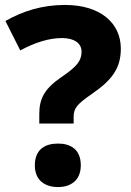

<svg xmlns="http://www.w3.org/2000/svg" viewBox="-20 -744 530 777"><path d="M139 -283V-244H278V-271C278 -307 293 -323 352 -364C432 -419 469 -467 469 -547C469 -651 386 -724 243 -724C149 -724 70 -698 2 -659L62 -540C122 -572 178 -590 231 -590C279 -590 310 -570 310 -535C310 -499 293 -476 230 -433C161 -386 139 -346 139 -283ZM121 -75C121 -13 163 13 215 13C265 13 307 -13 307 -75C307 -140 265 -163 215 -163C163 -163 121 -140 121 -75Z"/></svg>

Font: Noto Sans Arabic ExtBd
Style: Regular
Weight: 800
Designer: Monotype Design Team, Nadine Chahine, Nizar Qandah and Khaled Hosny
Foundry: Monotype Imaging Inc.
Version: Version 2.012